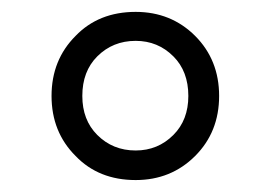

<svg xmlns="http://www.w3.org/2000/svg" viewBox="-20 -720 451 320"><path d="M106 -460Q65.9 -500 65.9 -560.1Q65.9 -620.1 106 -660.2Q144.5 -700.2 206.1 -700.2Q265.1 -700.2 305.2 -660.2Q345.2 -620.1 345.2 -560.1Q345.2 -500 305.2 -460Q265.1 -419.9 206.1 -419.9Q144.5 -419.9 106 -460ZM269 -495.1Q293.9 -520 293.9 -560.1Q293.9 -601.1 269 -626Q243.2 -651.9 206.1 -651.9Q168 -651.9 142.1 -626Q117.2 -601.1 117.2 -560.1Q117.2 -520 142.1 -495.1Q168 -469.2 206.1 -469.2Q243.2 -469.2 269 -495.1Z"/></svg>

Font: D-DIN-PRO
Style: Regular
Weight: 400
Designer: Charles Nix
Foundry: Datto Inc.
Version: Version 1.000;hotconv 1.0.109;makeotfexe 2.5.65596